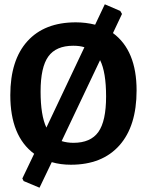

<svg xmlns="http://www.w3.org/2000/svg" viewBox="-20 -757 683 894"><path d="M333 -653Q379 -653 423 -642L468 -737L540 -706L548 -692L506 -603Q616 -522 616 -336Q616 -170 536 -80Q456 10 310 10Q262 10 221 -2L164 117L90 86L84 74L139 -41Q28 -123 28 -314Q28 -477 107.5 -565Q187 -653 333 -653ZM321 -544Q241 -544 205 -494Q169 -444 169 -331Q169 -220 196 -163L373 -537Q352 -544 321 -544ZM474 -308Q474 -421 446 -477L267 -100Q293 -92 322 -92Q402 -92 438 -142.5Q474 -193 474 -308Z"/></svg>

Font: Alegreya Sans SC
Style: Bold
Weight: 700
Designer: Juan Pablo del Peral
Foundry: Huerta Tipografica
Version: Version 2.007